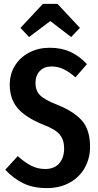

<svg xmlns="http://www.w3.org/2000/svg" viewBox="-20 -950 505 985"><path d="M426 -621 367 -553Q336 -581 306.5 -595Q277 -609 244 -609Q206 -609 184 -585.5Q162 -562 162 -524Q162 -486 185 -462Q208 -438 275 -412Q361 -377 401.5 -330Q442 -283 442 -197Q442 -138 415 -89.5Q388 -41 337.5 -13Q287 15 220 15Q151 15 100 -9.5Q49 -34 7 -79L71 -149Q107 -117 140 -100Q173 -83 212 -83Q258 -83 283.5 -111.5Q309 -140 309 -189Q309 -232 286.5 -259.5Q264 -287 203 -310Q111 -347 70.5 -395Q30 -443 30 -515Q30 -570 56.5 -613Q83 -656 130 -680.5Q177 -705 235 -705Q295 -705 341 -684Q387 -663 426 -621ZM129 -760 85 -807 200 -930H275L390 -807L345 -760L238 -842Z"/></svg>

Font: Fira Sans Extra Condensed Medium
Style: Regular
Weight: 500
Width: 1
Designer: Carrois Corporate & Edenspiekermann AG
Foundry: Carrois Corporate GbR & Edenspiekermann AG
Version: Version 4.203